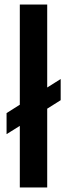

<svg xmlns="http://www.w3.org/2000/svg" viewBox="-20 -828 296 848"><path d="M67.5 0V-272L9 -235.5V-328.5L67.5 -365.5V-808H188.5V-441.5L248 -479V-385.5L188.5 -348V0Z"/></svg>

Font: Encode Sans Condensed Condensed SemiBold
Style: Regular
Weight: 600
Width: 3
Designer: Multiple Designers
Foundry: Impallari Type
Version: Version 3.000; ttfautohint (v1.8.3) -l 8 -r 50 -G 200 -x 14 